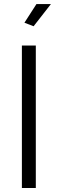

<svg xmlns="http://www.w3.org/2000/svg" viewBox="-20 -937 288 957"><path d="M89.1 0V-710H158.5V0ZM147.5 -806.2 101.8 -823.8 161.6 -916.6H233.7Z"/></svg>

Font: Raleway Thin
Style: Regular
Weight: 100
Designer: Matt McInerney, Pablo Impallari, Rodrigo Fuenzalida
Foundry: Matt McInerney, Pablo Impallari, Rodrigo Fuenzalida
Version: Version 4.026